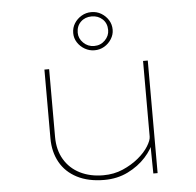

<svg xmlns="http://www.w3.org/2000/svg" viewBox="-54 -827 911 892"><g transform="rotate(-5 401.5 -381.0)"><path d="M397 10Q323 10 270.5 -17Q218 -44 191 -92.5Q164 -141 164 -204V-525H186V-209Q186 -148 212.5 -103.5Q239 -59 286 -35.5Q333 -12 394 -12Q444 -12 485.5 -30Q527 -48 558.5 -74Q590 -100 607 -127.5Q624 -155 624 -172V-525H646V0H626L624 -150L637 -153Q625 -114 591 -76.5Q557 -39 507.5 -14.5Q458 10 397 10ZM404 -594Q380 -594 359 -606Q338 -618 325 -638Q312 -658 312 -682Q312 -707 324.5 -727Q337 -747 358 -759.5Q379 -772 404 -772Q430 -772 450.5 -759.5Q471 -747 483.5 -727Q496 -707 496 -682Q496 -659 483 -638.5Q470 -618 449.5 -606Q429 -594 404 -594ZM404 -614Q434 -614 454.5 -634.5Q475 -655 475 -682Q475 -714 454.5 -733Q434 -752 404 -752Q373 -752 353 -732.5Q333 -713 333 -682Q333 -655 354 -634.5Q375 -614 404 -614Z"/></g></svg>

Font: Lexend Peta Thin
Style: Regular
Weight: 250
Version: Version 1.007